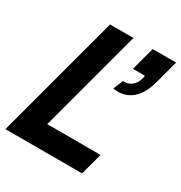

<svg xmlns="http://www.w3.org/2000/svg" viewBox="-185 -843 914 967"><g transform="rotate(30 272.5 -360.0)"><path d="M-16.5 0H429.5L463.6 -127H153.6L312.5 -720H176.5ZM351.8 -449C361.6 -447.3 371 -446.5 380.1 -446.5C452.4 -446.5 501.2 -498.7 524 -584L560.5 -720H424.5L388 -584H458C452.5 -538.6 425.2 -505.7 382.5 -505.7C380.1 -505.7 377.6 -505.8 375.1 -506Z"/></g></svg>

Font: Manrope
Style: ExtraBoldItalic
Weight: 800
Italic angle: -15°
Designer: Mikhail Sharanda
Foundry: Mikhail Sharanda
Version: Version 4.502;hotconv 1.0.109;makeotfexe 2.5.65596